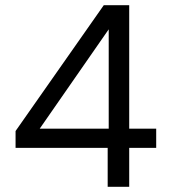

<svg xmlns="http://www.w3.org/2000/svg" viewBox="-20 -720 651 740"><path d="M395 0V-150H40V-215L380 -700H478V-224H582V-150H478V0ZM133 -224H399V-607Z"/></svg>

Font: DM Sans 11pt
Style: Regular
Weight: 400
Version: Version 4.004;gftools[0.9.30]